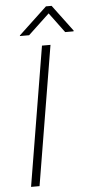

<svg xmlns="http://www.w3.org/2000/svg" viewBox="-61 -964 475 999"><g transform="rotate(-5 176.0 -464.5)"><path d="M180.4 -727.3H224.8L104 0H59.7ZM71 -790.5 218.8 -929H248.2L351.6 -790.5L350.1 -786.9H306.8L229.4 -891.3L118.3 -786.9H70Z"/></g></svg>

Font: Inter P Extra Light
Style: Italic
Weight: 200
Italic angle: 9.39999°
Designer: Rasmus Andersson
Foundry: rsms
Version: Version 3.018;git-588b23468